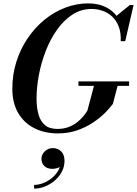

<svg xmlns="http://www.w3.org/2000/svg" viewBox="-20 -780 811 1137"><path d="M323.5 10Q244 10 183 -21Q122 -52 87.5 -111.2Q53 -170.5 53 -255Q53 -339 77 -414.5Q101 -490 143.8 -553.2Q186.5 -616.5 243.2 -662.8Q300 -709 366.2 -734.5Q432.5 -760 503.5 -760Q566 -760 614.2 -733.8Q662.5 -707.5 688.2 -657.5Q714 -607.5 709.5 -536H695Q697 -586.5 683 -622.8Q669 -659 644.2 -682Q619.5 -705 587.8 -716Q556 -727 522.5 -727Q460 -727 408.8 -693.5Q357.5 -660 317.8 -604Q278 -548 251 -478.5Q224 -409 210.2 -335.8Q196.5 -262.5 196.5 -195.5Q196.5 -144.5 207.5 -104Q218.5 -63.5 245.2 -40Q272 -16.5 319.5 -16.5Q358 -16.5 387.8 -28.2Q417.5 -40 439.2 -57.8Q461 -75.5 475.5 -94Q490 -112.5 497.5 -125L539 -281.5H679L648.5 -165Q631.5 -141.5 601.8 -111.5Q572 -81.5 530.2 -53.8Q488.5 -26 436.5 -8Q384.5 10 323.5 10ZM444.5 -271.5V-298H744.5V-271.5ZM695.5 -536 699 -585.5Q694.5 -610 686.5 -634.8Q678.5 -659.5 663.5 -681L748.5 -750H771L721.5 -536ZM182 337V315Q209 315 237.2 303.8Q265.5 292.5 289.2 272.5Q313 252.5 327 226Q341 199.5 340 169H361Q361 185.5 350 197Q339 208.5 322.8 214.2Q306.5 220 291 220Q259 220 242.2 202.8Q225.5 185.5 225.5 160.5Q225.5 144 234.5 129.5Q243.5 115 259.2 106Q275 97 293.5 97Q322.5 97 342.2 116.5Q362 136 362 172.5Q362 206.5 346.5 236.2Q331 266 304.8 288.8Q278.5 311.5 246.5 324.2Q214.5 337 182 337Z"/></svg>

Font: Bodoni Moda 9pt SemiBold
Style: Italic
Weight: 600
Italic angle: -13°
Designer: Owen Earl
Foundry: indestructible type
Version: Version 2.004